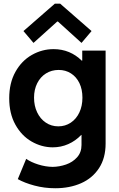

<svg xmlns="http://www.w3.org/2000/svg" viewBox="-20 -794 638 1027"><path d="M75.2 164.1 120.1 55.7Q146 73.7 184.8 85.9Q223.6 98.1 261.7 98.6Q297.9 98.1 333.3 85.9Q368.7 73.7 392.3 47.4Q416 21 416 -18.6V-72.3H414.6Q384.3 -40.5 345.2 -23.2Q306.2 -5.9 261.7 -5.9Q202.1 -6.3 148.7 -37.1Q95.2 -67.9 62.3 -127.2Q29.3 -186.5 29.3 -268.6Q29.3 -350.1 62.5 -409.7Q95.7 -469.2 150.4 -500.2Q205.1 -531.2 266.6 -531.2Q311 -531.2 349.1 -515.4Q387.2 -499.5 417 -469.7H419.9V-523.4H544.9V-26.4Q544.9 51.3 509.8 105.2Q474.6 159.2 413.8 186Q353 212.9 275.4 212.9Q217.3 212.9 163.8 198.5Q110.4 184.1 75.2 164.1ZM420.9 -271.5Q420.9 -315.9 404.8 -349.4Q388.7 -382.8 359.6 -401.4Q330.6 -419.9 293.9 -419.9Q255.9 -419.9 225.8 -401.1Q195.8 -382.3 179 -348.6Q162.1 -314.9 162.1 -271.5Q162.1 -228 178.7 -193.1Q195.3 -158.2 224.9 -138.2Q254.4 -118.2 292 -118.2Q329.1 -118.2 358.6 -137.9Q388.2 -157.7 404.5 -192.4Q420.9 -227.1 420.9 -271.5ZM105.5 -627.9 273.4 -774.4H301.8L469.7 -627.9L416 -564.5L290 -678.7H286.1L159.2 -564.5Z"/></svg>

Font: Reddit Sans Strawberry
Style: Bold
Weight: 700
Designer: Stephen Hutchings
Foundry: Reddit
Version: Version 1.013